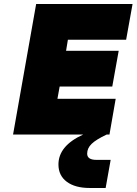

<svg xmlns="http://www.w3.org/2000/svg" viewBox="-20 -670 680 956"><path d="M511 0Q458 25 436 46.5Q414 68 414 95Q414 126 460 126H531L506 266H427Q354 266 312.5 235Q271 204 271 149Q271 56 394 0H45L160 -650H640L608 -472H318L309 -417H571L539 -239H277L266 -178H556L525 0Z"/></svg>

Font: Overused Grotesk Black
Style: Italic
Weight: 900
Italic angle: -10°
Version: Version 0.003